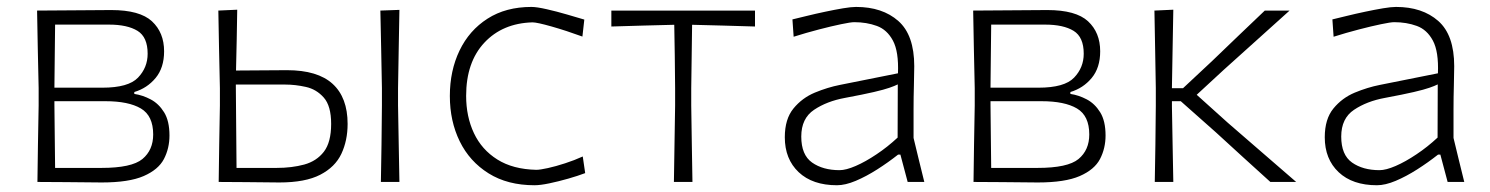

<svg xmlns="http://www.w3.org/2000/svg" viewBox="-20 -525 4299 554"><path d="M88 0Q88.5 -56 89.5 -107.8Q90.5 -159.5 91.5 -220.5V-270.5Q90 -333 89 -385.8Q88 -438.5 87 -494.5Q128.5 -495 188.2 -495.2Q248 -495.5 301 -496Q383.5 -496 418.5 -463.5Q453.5 -431 453.5 -377Q453.5 -329.5 429 -300Q404.5 -270.5 367.5 -259.5V-254Q391.5 -250.5 414.8 -238.2Q438 -226 453.5 -201Q469 -176 469 -134Q469 -97 453 -66.2Q437 -35.5 394.5 -17Q352 1.5 273.5 1.5Q219 1 170.2 0.5Q121.5 0 88 0ZM139 -454Q138.5 -415 138 -365.5Q137.5 -316 137 -272H275.5Q350.5 -272 378.2 -301Q406 -330 406 -370Q406 -418 376.8 -436Q347.5 -454 294.5 -454ZM139 -40.5H272.5Q360 -40.5 391 -66.2Q422 -92 422 -137Q422 -191 386.5 -212Q351 -233 284 -233H137V-222Q137.5 -179 138 -129.5Q138.5 -80 139 -40.5Z M611 0Q611.5 -56 612.5 -107.8Q613.5 -159.5 614.5 -220.5V-270.5Q613 -333 612 -385.8Q611 -438.5 610 -494.5L664.5 -497Q664 -452 663 -409.8Q662 -367.5 661 -321.5Q693 -321.5 733 -322Q773 -322.5 808 -322.5Q896.5 -322.5 939.8 -283Q983 -243.5 983 -167.5Q983 -119.5 965 -81.2Q947 -43 904 -20.8Q861 1.5 786 1.5Q735 1 688.8 0.5Q642.5 0 611 0ZM662.5 -40.5H778Q822 -40.5 857.8 -50.2Q893.5 -60 914.5 -87.2Q935.5 -114.5 935.5 -167.5Q935.5 -219.5 914.2 -243.5Q893 -267.5 862.5 -274.2Q832 -281 803.5 -281H660.5V-276Q661 -218 661.5 -155.5Q662 -93 662.5 -40.5ZM1079 0Q1080 -56 1080.8 -107.8Q1081.5 -159.5 1082 -220.5V-270.5Q1081 -333 1079.8 -386Q1078.5 -439 1077.5 -494.5L1132.5 -496.5Q1131.5 -440 1130.5 -386.8Q1129.5 -333.5 1128.5 -270.5V-220.5Q1129.5 -159.5 1130.5 -107.8Q1131.5 -56 1132.5 0Z M1522.5 9.5Q1444.5 9.5 1389.8 -24.8Q1335 -59 1306.5 -117.2Q1278 -175.5 1278 -248Q1278 -321 1306 -379.2Q1334 -437.5 1386.8 -471.2Q1439.5 -505 1513.5 -505Q1528.5 -505 1557.2 -498.5Q1586 -492 1616 -483.2Q1646 -474.5 1666 -468.5L1660.5 -419.5Q1614 -436.5 1571.8 -448.5Q1529.5 -460.5 1516.5 -460.5Q1430 -458 1377.5 -401.8Q1325 -345.5 1325 -248.5Q1325 -188.5 1347.5 -140.8Q1370 -93 1415 -64.8Q1460 -36.5 1527.5 -35Q1538 -35 1560.8 -40Q1583.5 -45 1610.5 -53.8Q1637.5 -62.5 1661.5 -73.5L1668.5 -25.5Q1647.5 -17.5 1619.5 -9.5Q1591.5 -1.5 1565.2 4Q1539 9.5 1522.5 9.5Z M1924.5 0Q1925.5 -56 1926.2 -107.8Q1927 -159.5 1928 -220.5V-270.5Q1927.5 -321 1927 -365Q1926.5 -409 1925.5 -453.5Q1882 -452.5 1835.5 -451.2Q1789 -450 1744 -448.5V-494.5H2158.5V-448.5Q2113 -450 2066.2 -451.2Q2019.5 -452.5 1977 -453.5Q1976.5 -409 1975.8 -365Q1975 -321 1974.5 -270.5V-220.5Q1975.5 -159.5 1976.2 -107.8Q1977 -56 1978 0Z M2395 9.5Q2324.5 9.5 2284.5 -28.2Q2244.5 -66 2244.5 -129Q2244.5 -181.5 2269.5 -212Q2294.5 -242.5 2331.2 -257.8Q2368 -273 2403.5 -280L2571 -313.5Q2573.5 -376 2556.5 -407.8Q2539.5 -439.5 2510 -450.2Q2480.5 -461 2445 -461Q2434.5 -461 2407 -455.2Q2379.5 -449.5 2343 -440Q2306.5 -430.5 2270 -419L2266.5 -469Q2283 -473 2308.5 -479.2Q2334 -485.5 2361.2 -491.2Q2388.5 -497 2412.2 -501Q2436 -505 2450 -505Q2526 -505 2572 -464.5Q2618 -424 2618 -334Q2618 -312.5 2617 -278.5Q2616 -244.5 2616 -211V-127Q2623.5 -95 2630.8 -65.8Q2638 -36.5 2647 0H2599L2578 -79H2571.5Q2543 -56.5 2511.2 -36.2Q2479.5 -16 2449.2 -3.2Q2419 9.5 2395 9.5ZM2402.5 -34Q2421 -34 2449.2 -46.2Q2477.5 -58.5 2509.2 -79.8Q2541 -101 2570 -128L2570.5 -281.5Q2561.5 -277 2546.5 -271.8Q2531.5 -266.5 2501.5 -259.5Q2471.5 -252.5 2418 -242.5Q2366 -233 2329 -208.2Q2292 -183.5 2292 -131Q2292 -78 2323.2 -56Q2354.5 -34 2402.5 -34Z M2789 0Q2789.5 -56 2790.5 -107.8Q2791.5 -159.5 2792.5 -220.5V-270.5Q2791 -333 2790 -385.8Q2789 -438.5 2788 -494.5Q2829.5 -495 2889.2 -495.2Q2949 -495.5 3002 -496Q3084.5 -496 3119.5 -463.5Q3154.5 -431 3154.5 -377Q3154.5 -329.5 3130 -300Q3105.5 -270.5 3068.5 -259.5V-254Q3092.5 -250.5 3115.8 -238.2Q3139 -226 3154.5 -201Q3170 -176 3170 -134Q3170 -97 3154 -66.2Q3138 -35.5 3095.5 -17Q3053 1.5 2974.5 1.5Q2920 1 2871.2 0.5Q2822.5 0 2789 0ZM2840 -454Q2839.5 -415 2839 -365.5Q2838.5 -316 2838 -272H2976.5Q3051.5 -272 3079.2 -301Q3107 -330 3107 -370Q3107 -418 3077.8 -436Q3048.5 -454 2995.5 -454ZM2840 -40.5H2973.5Q3061 -40.5 3092 -66.2Q3123 -92 3123 -137Q3123 -191 3087.5 -212Q3052 -233 2985 -233H2838V-222Q2838.5 -179 2839 -129.5Q2839.5 -80 2840 -40.5Z M3312 0Q3313 -56 3313.8 -107.8Q3314.5 -159.5 3315 -220.5V-271Q3314 -333 3313 -386Q3312 -439 3311 -494.5L3365.5 -497Q3364.5 -441 3363.5 -387.2Q3362.5 -333.5 3361.5 -273.5V-270.5H3393.5L3477.5 -349Q3515.5 -385.5 3553.5 -422Q3591.5 -458.5 3629.5 -494.5H3701Q3653.5 -451.5 3605.8 -408.8Q3558 -366 3511 -323.5L3433 -251.5L3522.5 -171Q3571.5 -128.5 3621.2 -85.5Q3671 -42.5 3720 0H3645.5Q3606.5 -35.5 3567 -71.2Q3527.5 -107 3488.5 -143L3387 -233H3361.5V-216.5Q3362.5 -157 3363.5 -106Q3364.5 -55 3365.5 0Z M3953 9.5Q3882.5 9.5 3842.5 -28.2Q3802.5 -66 3802.5 -129Q3802.5 -181.5 3827.5 -212Q3852.5 -242.5 3889.2 -257.8Q3926 -273 3961.5 -280L4129 -313.5Q4131.5 -376 4114.5 -407.8Q4097.5 -439.5 4068 -450.2Q4038.5 -461 4003 -461Q3992.5 -461 3965 -455.2Q3937.5 -449.5 3901 -440Q3864.5 -430.5 3828 -419L3824.5 -469Q3841 -473 3866.5 -479.2Q3892 -485.5 3919.2 -491.2Q3946.5 -497 3970.2 -501Q3994 -505 4008 -505Q4084 -505 4130 -464.5Q4176 -424 4176 -334Q4176 -312.5 4175 -278.5Q4174 -244.5 4174 -211V-127Q4181.5 -95 4188.8 -65.8Q4196 -36.5 4205 0H4157L4136 -79H4129.5Q4101 -56.5 4069.2 -36.2Q4037.5 -16 4007.2 -3.2Q3977 9.5 3953 9.5ZM3960.5 -34Q3979 -34 4007.2 -46.2Q4035.5 -58.5 4067.2 -79.8Q4099 -101 4128 -128L4128.5 -281.5Q4119.5 -277 4104.5 -271.8Q4089.5 -266.5 4059.5 -259.5Q4029.5 -252.5 3976 -242.5Q3924 -233 3887 -208.2Q3850 -183.5 3850 -131Q3850 -78 3881.2 -56Q3912.5 -34 3960.5 -34Z"/></svg>

Font: Commissioner Loud ExtraLight
Style: Regular
Weight: 200
Designer: Kostas Bartsokas
Foundry: Kostas Bartsokas
Version: Version 1.000; ttfautohint (v1.8.3)